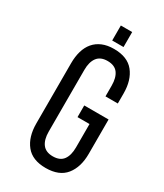

<svg xmlns="http://www.w3.org/2000/svg" viewBox="-207 -910 851 998"><g transform="rotate(30 218.0 -411.5)"><path d="M279 -830V-740H211V-830ZM242 -707Q323 -707 361.5 -659Q400 -611 400 -531V-471H326V-535Q326 -583 306.5 -609.5Q287 -636 244 -636Q202 -636 182 -609.5Q162 -583 162 -535V-165Q162 -117 182 -90.5Q202 -64 244 -64Q287 -64 306.5 -90.5Q326 -117 326 -165V-305H254V-375H400V-169Q400 -89 361.5 -41Q323 7 242 7Q162 7 123.5 -41Q85 -89 85 -169V-531Q85 -571 94.5 -603.5Q104 -636 123.5 -659Q143 -682 172.5 -694.5Q202 -707 242 -707Z"/></g></svg>

Font: Bebas Neue Regular
Style: Regular
Weight: 400
Designer: Ryoichi Tsunekawa & LGV (GE)
Foundry: Free Software Foundation, Inc.
Version: Version 1.003 August 13, 2016